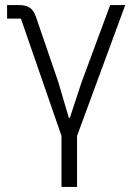

<svg xmlns="http://www.w3.org/2000/svg" viewBox="-20 -533 531 753"><path d="M221.2 200.2V0L62 -460H7.8V-513.2H54.2Q81.1 -513.2 96.7 -502.9Q112.3 -492.7 121.1 -466.8L209 -210L250 -70.8H253.9L299.8 -210L412.1 -513.2H471.2L282.2 0V200.2Z"/></svg>

Font: Anuphan Light
Style: Regular
Weight: 300
Designer: Mike Abbink, Paul van der Laan, Pieter van Rosmalen, Mint Tantisuwanna
Foundry: Bold Monday; Cadson Demak
Version: Version 3.002;hotconv 1.0.109;makeotfexe 2.5.65596